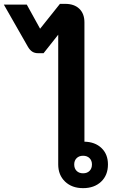

<svg xmlns="http://www.w3.org/2000/svg" viewBox="-124 -968 600 996"><path d="M436 -115Q436 -59 400.5 -25.5Q365 8 307 8Q249 8 213.5 -26Q178 -60 178 -115V-788L102 -692H74Q56 -692 43.5 -700Q31 -708 21 -725L-104 -944H15L84 -819L187 -948H214Q261 -948 287.5 -922.5Q314 -897 314 -852V-233Q369 -232 402.5 -200Q436 -168 436 -115ZM353 -115Q353 -135 340.5 -147.5Q328 -160 307 -160Q286 -160 273.5 -147.5Q261 -135 261 -115Q261 -94 273.5 -81.5Q286 -69 307 -69Q328 -69 340.5 -81.5Q353 -94 353 -115Z"/></svg>

Font: Stavian Bold
Style: Bold
Weight: 700
Version: Version 1.000; ttfautohint (v1.6)